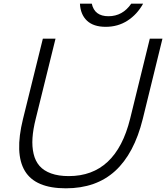

<svg xmlns="http://www.w3.org/2000/svg" viewBox="-20 -1022 910 1052"><path d="M870.1 -810.1 762.2 -370.1Q715.3 -180.7 611.1 -85.4Q506.8 9.8 340.8 9.8Q173.8 9.8 116.5 -85Q59.1 -179.7 106 -370.1L214.8 -810.1H284.2L175.8 -371.1Q161.1 -313 158 -265.9Q154.8 -218.8 164.1 -179.2Q173.3 -139.6 196.5 -113Q219.7 -86.4 260 -71.8Q300.3 -57.1 356.9 -57.1Q615.2 -57.1 692.9 -371.1L800.8 -810.1ZM699.2 -1002H764.2Q731.4 -942.9 678.7 -908.9Q626 -875 559.1 -875Q492.2 -875 456.5 -908.7Q420.9 -942.4 418 -1002H482.9Q497.6 -933.1 574.2 -933.1Q651.9 -933.1 699.2 -1002Z"/></svg>

Font: Sinkin Sans 300 Light Italic
Style: Regular
Weight: 300
Italic angle: -112°
Designer: Keith Bates
Foundry: K-Type
Version: Sinkin Sans (version 1.0)  by Keith Bates   •   © 2014   www